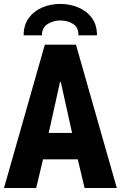

<svg xmlns="http://www.w3.org/2000/svg" viewBox="-22 -944 606 964"><path d="M-2 0 203.1 -719.7H359.4L564.5 0H402.8L358.9 -184.1L346.7 -246.1L283.2 -532.2H279.3L215.8 -246.1L203.6 -184.1L159.7 0ZM135.3 -144V-276.4H427.2V-144ZM280.3 -924.3Q329.6 -924.3 372.1 -906.2Q414.6 -888.2 439.9 -853Q465.3 -817.9 464.8 -766.6H371.6Q373 -806.6 344.7 -824Q316.4 -841.3 280.3 -841.3Q247.1 -841.3 218 -824Q189 -806.6 188.5 -766.6H96.7Q96.7 -817.9 122.1 -853Q147.5 -888.2 189.2 -906.2Q231 -924.3 280.3 -924.3Z"/></svg>

Font: Reddit Mono ExtraBold
Style: Regular
Weight: 800
Monospace: yes
Designer: Stephen Hutchings
Foundry: Reddit
Version: Version 1.014